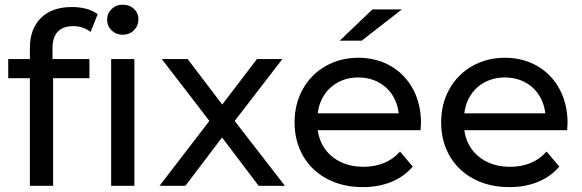

<svg xmlns="http://www.w3.org/2000/svg" viewBox="-20 -777 2436 803"><path d="M280.6 -747.6Q313 -747.6 340.9 -740.2Q368.9 -732.9 388.4 -717.4L359 -643.4Q327.6 -667.7 285.9 -667.7Q243.3 -667.7 221.4 -644.3Q199.6 -620.9 199.6 -575.3V-504.6L202.1 -460.1V0H105V-576.9Q105 -655.4 150.9 -701.5Q196.7 -747.6 280.6 -747.6ZM14.4 -529.9H354V-450H14.4ZM444.9 -529.9H542V0H444.9ZM428 -694.6Q428 -721 446.7 -739.2Q465.4 -757.4 493.4 -757.4Q521.6 -757.4 540.2 -740.1Q558.9 -722.7 558.9 -696.3Q558.9 -669.1 540.2 -650.4Q521.6 -631.7 493.4 -631.7Q465.4 -631.7 446.7 -650Q428 -668.3 428 -694.6Z M875.4 -296.9 874.4 -247 656.7 -529.9H764.9L930.4 -312.1L889 -313L1054.6 -529.9H1160.9L941.1 -244.7L942.1 -296.1L1171.6 0H1061.6L886.7 -231.1L926.9 -226L755.4 0H647.3Z M1212 -265Q1212 -342.6 1246.4 -404.2Q1280.9 -465.9 1341.8 -500.6Q1402.7 -535.4 1478.4 -535.4Q1554 -535.4 1613.7 -501.1Q1673.4 -466.9 1707.1 -404.6Q1740.7 -342.3 1740.7 -262.3Q1739.9 -247.4 1739 -232.4H1288.1V-302.9H1687.7L1648.9 -278.4Q1648.9 -328.3 1627.6 -368.2Q1606.4 -408.1 1567.1 -430.6Q1527.7 -453 1478.4 -453Q1429.1 -453 1389.9 -430.6Q1350.6 -408.1 1328.9 -367.8Q1307.3 -327.4 1307.3 -275.9V-259.9Q1307.3 -207 1331.4 -166.1Q1355.6 -125.1 1399.4 -102.3Q1443.1 -79.4 1500 -79.4Q1547 -79.4 1585.8 -95.2Q1624.6 -111 1652.9 -143.1L1706.3 -80.3Q1670.6 -38.4 1617.1 -16.4Q1563.7 5.6 1497.4 5.6Q1413.1 5.6 1348.2 -28.8Q1283.3 -63.1 1247.6 -124.9Q1212 -186.6 1212 -265ZM1537.6 -737.6H1660.7L1492.7 -607H1401Z M1825 -265Q1825 -342.6 1859.4 -404.2Q1893.9 -465.9 1954.8 -500.6Q2015.7 -535.4 2091.4 -535.4Q2167 -535.4 2226.7 -501.1Q2286.4 -466.9 2320.1 -404.6Q2353.7 -342.3 2353.7 -262.3Q2352.9 -247.4 2352 -232.4H1901.1V-302.9H2300.7L2261.9 -278.4Q2261.9 -328.3 2240.6 -368.2Q2219.4 -408.1 2180.1 -430.6Q2140.7 -453 2091.4 -453Q2042.1 -453 2002.9 -430.6Q1963.6 -408.1 1941.9 -367.8Q1920.3 -327.4 1920.3 -275.9V-259.9Q1920.3 -207 1944.4 -166.1Q1968.6 -125.1 2012.4 -102.3Q2056.1 -79.4 2113 -79.4Q2160 -79.4 2198.8 -95.2Q2237.6 -111 2265.9 -143.1L2319.3 -80.3Q2283.6 -38.4 2230.1 -16.4Q2176.7 5.6 2110.4 5.6Q2026.1 5.6 1961.2 -28.8Q1896.3 -63.1 1860.6 -124.9Q1825 -186.6 1825 -265Z"/></svg>

Font: iiserrat Thin
Style: Regular
Weight: 100
Designer: Akira Ohta
Foundry: Akira Ohta
Version: Version 1.200;Glyphs 3.3.1 (3343)